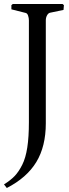

<svg xmlns="http://www.w3.org/2000/svg" viewBox="-65 -710 344 964"><path d="M165 -607.9V-90.8Q165 24.9 117.4 103.5Q69.8 182.1 -30.8 233.9L-44.9 215.8Q-12.7 195.8 8.1 174.3Q28.8 152.8 46.4 117.9Q64 83 72 30.5Q80.1 -22 80.1 -96.2V-607.9Q80.1 -619.1 76.2 -631.1Q72.3 -643.1 64 -645L-7.8 -663.1V-684.1L-1 -689.9H249L255.9 -684.1L253.9 -660.2L186 -646Q177.2 -644 171.1 -632.8Q165 -621.6 165 -607.9Z"/></svg>

Font: Aref Ruqaa
Style: Regular
Weight: 400
Designer: Abdoulla Aref
Version: Version 0.7